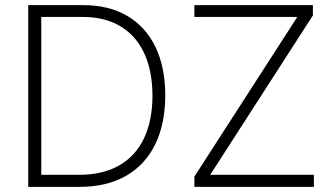

<svg xmlns="http://www.w3.org/2000/svg" viewBox="-20 -727 1297 747"><path d="M89.8 0V-707H304.7Q403.8 -707 475.3 -665Q546.9 -623 585 -543.9Q623 -464.8 623 -355.5Q622.6 -244.1 583.3 -164.3Q543.9 -84.5 469.2 -42.2Q394.5 0 290 0ZM288.1 -46.9Q379.9 -46.9 443.8 -83.5Q507.8 -120.1 540.5 -189.5Q573.2 -258.8 573.2 -355.5Q572.8 -450.7 541.3 -519.3Q509.8 -587.9 449 -624.5Q388.2 -661.1 301.8 -661.1H140.6V-46.9ZM736.3 -40 1136.7 -661.1H736.3V-707H1197.3V-667L797.9 -46.9H1201.2V0H736.3Z"/></svg>

Font: Pretendard GOV ExtraLight
Style: Regular
Weight: 200
Designer: Base glyphs from Inter by Rasmus Andersson; Hangeul glyphs from Noto Sans CJK(Source Han Sans) by Jang Soo-young and Kan
Foundry: Kil Hyung-jin
Version: Version 1.309